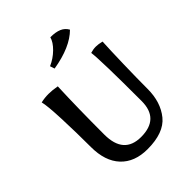

<svg xmlns="http://www.w3.org/2000/svg" viewBox="-209 -833 946 946"><g transform="rotate(-45 264.5 -359.5)"><path d="M69 -200Q69 -303 65 -400Q61 -497 53 -527Q79 -533 106 -533Q132 -533 165 -527Q159 -381 159 -197Q159 -60 279 -60Q406 -60 406 -184Q406 -467 398 -527Q417 -533 436 -533Q453 -533 477 -527Q474 -470 471.5 -374Q469 -278 469 -205Q469 -113 421 -54Q373 5 259 5Q169 5 119 -48.5Q69 -102 69 -200ZM208 -624Q245 -640 274 -668.5Q303 -697 310 -724Q347 -724 370 -714Q393 -704 405 -682Q344 -621 216 -600Z"/></g></svg>

Font: Mirza
Style: Regular
Weight: 400
Designer: Arabic design by Kourosh Beigpour, Latin design by Eduardo Tunni, engineering by Lasse Fister
Version: Version 1.0010g